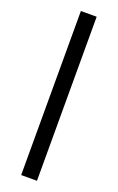

<svg xmlns="http://www.w3.org/2000/svg" viewBox="-161 -872 560 914"><g transform="rotate(20 119.5 -415.5)"><path d="M79.5 0V-831H159.5V0Z"/></g></svg>

Font: Merriweather 20pt Light
Style: Regular
Weight: 300
Version: Version 2.100